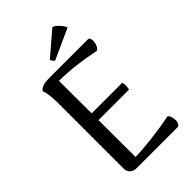

<svg xmlns="http://www.w3.org/2000/svg" viewBox="-261 -971 1061 1061"><g transform="rotate(-45 270.0 -440.5)"><path d="M147 0Q124 0 109 -13Q94 -26 94 -50V-562Q94 -592 91 -619Q88 -646 80 -670Q96 -685 112.5 -689.5Q129 -694 159 -694H459Q469 -694 472.5 -683.5Q476 -673 474 -658Q472 -643 465.5 -630.5Q459 -618 449 -614Q387 -627 321 -635.5Q255 -644 184 -645L186 -48Q233 -49 284.5 -54.5Q336 -60 384 -67Q432 -74 469 -82Q478 -77 482.5 -63.5Q487 -50 487 -35.5Q487 -21 481.5 -10.5Q476 0 464 0ZM168 -337V-390H424Q428 -376 427.5 -362.5Q427 -349 424 -337ZM427 -820 249 -739Q243 -741 237 -750Q231 -759 231 -763L369 -881Q380 -877 391.5 -867Q403 -857 412.5 -844.5Q422 -832 427 -820Z"/></g></svg>

Font: Arima Medium
Style: Regular
Weight: 500
Designer: Joana Correia and Natanael Gama
Foundry: NDISCOVER
Version: Version 1.101;gftools[0.9.23]